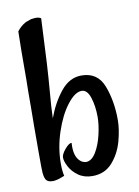

<svg xmlns="http://www.w3.org/2000/svg" viewBox="-77 -702 553 765"><g transform="rotate(-10 199.0 -319.0)"><path d="M131.8 -82Q131.8 -95.7 148.9 -115.7Q166 -135.7 175.8 -133.8Q171.9 -81.1 195.3 -59.6Q204.1 -50.8 218.8 -48.8Q242.2 -48.8 259.8 -77.6Q277.3 -106.4 286.6 -146.5Q295.9 -186.5 295.9 -217.8Q295.9 -261.7 284.7 -296.4Q273.4 -331.1 251 -331.1Q223.6 -331.1 192.4 -290.5Q161.1 -250 140.1 -186.5Q119.1 -123 119.1 -59.6Q119.1 -29.3 124 -9.8Q100.6 0 86.9 2Q77.1 3.9 74.2 2.9Q58.6 2.9 50.8 -5.4Q43 -13.7 41 -38.1Q40 -44.9 40 -124Q40 -234.4 41 -303.7Q41 -377.9 42 -411.1Q42 -547.9 43.9 -608.4Q58.6 -627.9 80.1 -639.6Q92.8 -644.5 102.5 -647.5L119.1 -649.4Q136.7 -649.4 142.6 -643.6L133.8 -463.9L129.9 -403.3L124 -327.1Q121.1 -299.8 119.1 -243.2Q140.6 -302.7 176.3 -347.2Q211.9 -391.6 260.7 -391.6Q326.2 -391.6 349.6 -330.1Q373 -268.6 373 -192.4Q373 -153.3 359.9 -106Q346.7 -58.6 315.9 -23.9Q285.2 10.7 235.4 10.7Q202.1 10.7 178.7 -5.9Q155.3 -22.5 143.6 -44.9Q131.8 -67.4 131.8 -82Z"/></g></svg>

Font: BKP Parklife Text
Style: Regular
Weight: 400
Designer: Font Diner, Inc.; LA MECHKY PLUS GmbH
Foundry: Font Diner, Inc.; LA MECHKY PLUS GmbH
Version: Version 1.007